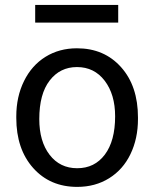

<svg xmlns="http://www.w3.org/2000/svg" viewBox="-20 -729 610 759"><path d="M44.4 -269V-262.7C44.4 -180.7 66.7 -114.7 111.1 -64.9C155.5 -15.1 213.5 9.8 285.2 9.8C332.7 9.8 374.8 -1.6 411.4 -24.4C448 -47.2 476.2 -79 495.8 -119.9C515.5 -160.7 525.4 -206.9 525.4 -258.3V-264.6C525.4 -347.3 503.2 -413.6 458.7 -463.4C414.3 -513.2 356.1 -538.1 284.2 -538.1C237.6 -538.1 196.2 -526.9 159.9 -504.4C123.6 -481.9 95.3 -450 75 -408.7C54.6 -367.4 44.4 -320.8 44.4 -269ZM135.3 -258.3C135.3 -324.4 148.9 -375.2 176.3 -410.6C203.6 -446.1 239.6 -463.9 284.2 -463.9C329.8 -463.9 366.3 -445.9 393.8 -409.9C421.3 -373.9 435.1 -327 435.1 -269C435.1 -204.3 421.5 -153.9 394.5 -117.9C367.5 -81.9 331.1 -64 285.2 -64C239.6 -64 203.2 -81.7 176 -117.2C148.8 -152.7 135.3 -199.7 135.3 -258.3ZM447.3 -639.6V-709.5H119.1V-639.6Z"/></svg>

Font: Roboto1
Style: rg
Weight: 400
Designer: Google
Version: Version 2.137; 2017